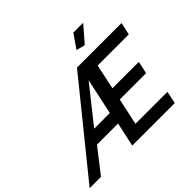

<svg xmlns="http://www.w3.org/2000/svg" viewBox="-278 -1181 1447 1447"><g transform="rotate(-45 445.0 -458.0)"><path d="M656 -788 767 -916H662L586 -806ZM495 -710 -80 0H41L191 -193H416L374 0H827L848 -99H507L553 -312H834L855 -411H574L616 -611H948L970 -710ZM428 -293H261L490 -581Z"/></g></svg>

Font: FIGSv2-sans-serif SmBold Italic
Style: Regular
Weight: 600
Italic angle: -12°
Designer: Matt McInerney, Pablo Impallari, Rodrigo Fuenzalida
Foundry: Matt McInerney, Pablo Impallari, Rodrigo Fuenzalida
Version: Version 4.020;hotconv 1.0.109;makeotfexe 2.5.65596